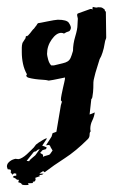

<svg xmlns="http://www.w3.org/2000/svg" viewBox="-40 -299 354 555"><path d="M87 197Q85 196 85 196Q84 196 83.5 196.5Q83 197 82 197L81 198Q80 199 78.5 199.5Q77 200 75 202L74 203H86Q83 206 79.5 206.5Q76 207 73 207L76 210L62 215Q62 217 62.5 217.5Q63 218 63 220Q63 221 61 225L54 227L56 229Q54 231 47.5 230.5Q41 230 41 232Q42 233 42 233L43 234L41 235H43Q43 236 34 236Q23 236 22.5 233Q22 230 13 228Q13 226 13.5 224.5Q14 223 15 221Q11 221 9.5 220.5Q8 220 5 217L-3 213Q-2 212 -1 210.5Q0 209 5 209H7V203Q5 203 4.5 202.5Q4 202 2 202Q-1 202 -4 206L-10 198Q-8 197 -8 197Q-8 195 -8.5 194.5Q-9 194 -9 192L-15 190L-16 191Q-18 191 -19 186.5Q-20 182 -20 183Q-20 176 -16 171.5Q-12 167 -7.5 164.5Q-3 162 1 161Q5 160 4 160Q6 160 8.5 160.5Q11 161 13 161Q17 161 24 157Q31 153 37.5 147Q44 141 49.5 135.5Q55 130 58 127L64 119L72 113Q79 109 85 105Q91 101 96 101L82 122L95 127L93 132L83 135L76 143L84 148L85 155Q87 152 95 150.5Q103 149 105 146L112 136Q111 134 109 131Q105 125 105 123L102 120L93 121L109 96L112 86L123 82L136 5L139 -5L136 -9Q136 -16 138 -25.5Q140 -35 142 -44.5Q144 -54 146 -62Q148 -70 148 -75Q137 -73 126 -70.5Q115 -68 101 -66Q94 -68 83 -68.5Q72 -69 61.5 -70.5Q51 -72 43.5 -74Q36 -76 36 -81Q36 -82 38 -84Q30 -98 26.5 -114.5Q23 -131 23 -148Q23 -155 23 -161.5Q23 -168 25 -175L34 -189Q34 -193 35 -194L40 -196L38 -193L47 -203Q48 -204 52 -209.5Q56 -215 58 -216L64 -224Q66 -226 66.5 -227.5Q67 -229 68 -230L70 -232Q71 -232 79 -233.5Q87 -235 96.5 -237Q106 -239 115 -240.5Q124 -242 127 -242Q153 -242 159 -233Q165 -224 165 -218Q163 -209 158 -208Q153 -207 145 -202Q141 -204 137 -204Q123 -204 109.5 -185Q96 -166 96 -143Q96 -139 99 -127.5Q102 -116 108 -110H116Q132 -114 141 -116Q150 -118 155.5 -121.5Q161 -125 164 -131.5Q167 -138 171 -152Q171 -172 177.5 -193.5Q184 -215 184 -227Q184 -232 184.5 -236.5Q185 -241 185 -245Q185 -247 184 -250Q183 -253 183 -256Q183 -259 185 -260L221 -273H225L227 -271L228 -279L238 -277L244 -278Q252 -278 254.5 -277Q257 -276 263 -271V-268L266 -265L267 -191Q267 -188 265.5 -185Q264 -182 264 -181L260 -160Q260 -159 256.5 -147.5Q253 -136 248 -128L236 -89Q236 -88 233 -77Q230 -66 230 -61Q230 -43 229 -33Q228 -23 227 -18.5Q226 -14 225 -13.5Q224 -13 224 -13L219 32L234 26Q232 39 226.5 50Q221 61 221 74Q221 76 221.5 77.5Q222 79 222 81Q219 83 219 90.5Q219 98 214 103Q179 138 147 158.5Q115 179 89 199ZM69 134Q64 139 61.5 139Q59 139 57 141L37 166L44 167Q46 163 53 157.5Q60 152 62 150L75 132Z"/></svg>

Font: East Sea Dokdo
Style: Regular
Weight: 400
Designer: YoonDesign Inc.
Foundry: YoonDesign Inc.
Version: Version 1.00